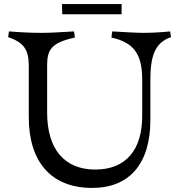

<svg xmlns="http://www.w3.org/2000/svg" viewBox="-20 -906 878 941"><path d="M427 15C613 17 717 -102 717 -318V-513C717 -629 738 -697 818 -724L814 -752C765 -747 715 -745 683 -745C651 -745 601 -748 530 -752L526 -722C646 -696 677 -629 677 -513V-338C677 -169 595 -75 447 -75C296 -75 211 -175 211 -354V-583C211 -659 227 -696 347 -722L343 -752C272 -748 228 -745 186 -745C144 -745 104 -746 24 -752L20 -724C100 -697 121 -659 121 -583V-332C121 -112 231 13 427 15ZM285 -836H576V-886H284Z"/></svg>

Font: Basteleur Moonlight
Style: Regular
Weight: 300
Designer: Keussel
Foundry: Keussel Studio
Version: Version 1.300;Glyphs 3.2 (3192)